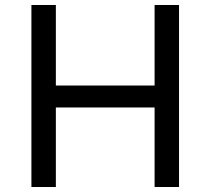

<svg xmlns="http://www.w3.org/2000/svg" viewBox="-20 -750 844 770"><path d="M204 0H106V-730H204V-407H600V-730H698V0H600V-319H204Z"/></svg>

Font: Sora
Style: Regular
Weight: 400
Designer: Jonathan Barnbrook, Julián Moncada
Foundry: Barnbrook Fonts
Version: Version 2.000